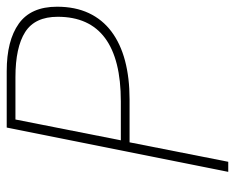

<svg xmlns="http://www.w3.org/2000/svg" viewBox="-84 -616 700 572"><g transform="rotate(-90 266.0 -330.0)"><path d="M40 0 172 -660H340Q431 -660 481.5 -624Q532 -588 532 -510Q532 -456 513 -415.5Q494 -375 458 -348Q422 -321 371 -307.5Q320 -294 256 -294H128L70 0ZM134 -320H250Q375 -320 438.5 -367Q502 -414 502 -508Q502 -576 456.5 -605Q411 -634 322 -634H196Z"/></g></svg>

Font: TypoPRO Source Sans Pro
Style: Italic
Weight: 200
Italic angle: -11°
Designer: Paul D. Hunt
Foundry: Adobe Systems Incorporated
Version: Version 1.075;PS 2.000;hotconv 1.0.86;makeotf.lib2.5.63406